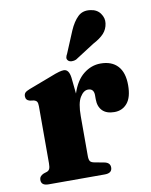

<svg xmlns="http://www.w3.org/2000/svg" viewBox="-83 -797 674 858"><g transform="rotate(-10 254.0 -367.5)"><path d="M251 -451.5 258.5 -378.5Q277 -435.5 312.2 -463.5Q347.5 -491.5 389.5 -491.5Q440 -491.5 467.2 -462Q494.5 -432.5 494.5 -375Q494.5 -320 472.2 -293.5Q450 -267 414 -267Q378 -267 359.5 -285.8Q341 -304.5 341 -338V-358Q340 -386.5 314.5 -386.5Q294 -386.5 278 -360.2Q262 -334 262 -274.5V-93.5Q262 -77.5 267.2 -70.2Q272.5 -63 289.5 -60.5L329.5 -53Q356 -48 356 -26Q356 0 322.5 0H67.5Q34.5 0 34.5 -25.5Q34.5 -43 54.5 -51.5L70 -56.5Q78 -59.5 81.8 -67.2Q85.5 -75 85.5 -93V-351.5Q85.5 -366 81.5 -372Q77.5 -378 68.5 -380.5L50 -383Q31.5 -388 31.5 -405.5Q31.5 -416 37.2 -422Q43 -428 58.5 -434L157.5 -471.5Q187.5 -483.5 201 -487Q214.5 -490.5 222.5 -490.5Q246 -490.5 251 -451.5ZM291.5 -659Q308 -697 329.8 -718Q351.5 -739 385.5 -734.5Q416 -731 431.2 -709.5Q446.5 -688 443 -664.5Q439.5 -638 422.5 -619.5Q405.5 -601 373 -584L285 -527.5Q275.5 -523.5 265.5 -523.8Q255.5 -524 249.5 -529.5Q242.5 -536.5 244 -544.5Q245.5 -552.5 250.5 -561Z"/></g></svg>

Font: Fraunces 9pt S000
Style: Bold
Weight: 700
Version: Version 1.000; ttfautohint (v1.8.3)